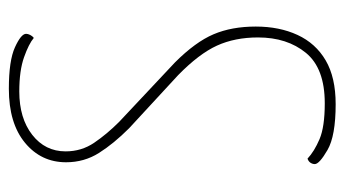

<svg xmlns="http://www.w3.org/2000/svg" viewBox="-188 -562 760 423"><g transform="rotate(-90 191.5 -350.0)"><path d="M174 10Q104 10 73 -8Q42 -26 42 -36Q42 -41 45 -45.5Q48 -50 54 -52Q70 -37 97 -25.5Q124 -14 176 -14Q253 -14 287 -55.5Q321 -97 321 -161Q321 -212 303 -251.5Q285 -291 238 -337L121 -445Q87 -479 66.5 -511.5Q46 -544 46 -584Q46 -639 89 -674.5Q132 -710 208 -710Q270 -710 299.5 -696.5Q329 -683 329 -672Q329 -668 326.5 -663Q324 -658 320 -655Q307 -666 277.5 -676.5Q248 -687 202 -687Q143 -687 106.5 -658.5Q70 -630 70 -585Q70 -550 89 -522Q108 -494 135 -467L266 -344Q311 -299 328 -259Q345 -219 345 -166Q345 -114 326.5 -74Q308 -34 270.5 -12Q233 10 174 10Z"/></g></svg>

Font: Yanone Kaffeesatz ExtraLight ExtraLight
Style: Regular
Weight: 250
Version: Version 2.003